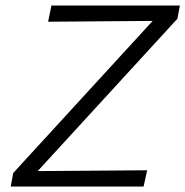

<svg xmlns="http://www.w3.org/2000/svg" viewBox="-20 -678 674 698"><path d="M634 -658 625 -610 117 -56 515 -59 502 0H19L28 -49L535 -602L155 -599L167 -658Z"/></svg>

Font: EauTestInfant
Style: Italic
Weight: 400
Italic angle: -12°
Designer: Christian Thalmann (Catharsis Fonts)
Version: Version 0.001;PS 000.001;hotconv 1.0.88;makeotf.lib2.5.64775